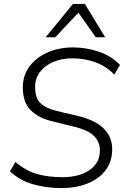

<svg xmlns="http://www.w3.org/2000/svg" viewBox="-20 -956 647 984"><path d="M296 8Q219 8 150 -11.5Q81 -31 31 -78L59 -126Q113 -80 170.5 -64Q228 -48 300 -48Q386 -48 439 -84.5Q492 -121 492 -185Q492 -229 461 -260Q430 -291 350 -309L249 -334Q180 -350 138.5 -390Q97 -430 97 -508Q97 -570 131.5 -616Q166 -662 224.5 -687.5Q283 -713 354 -713Q421 -713 485.5 -691.5Q550 -670 595 -623L566 -574Q521 -619 466 -638Q411 -657 352 -657Q297 -657 254 -639Q211 -621 185.5 -588Q160 -555 160 -510Q160 -453 187.5 -427Q215 -401 268 -388L370 -364Q466 -342 510.5 -298.5Q555 -255 555 -192Q555 -127 520.5 -82.5Q486 -38 427 -15Q368 8 296 8ZM214 -765 354 -936H415L519 -765H471L382 -891L263 -765Z"/></svg>

Font: Nunito Sans Light
Style: Italic
Weight: 300
Italic angle: -9°
Designer: Vernon Adams
Foundry: Vernon Adams
Version: Version 3.006; ttfautohint (v1.8.3)